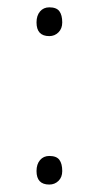

<svg xmlns="http://www.w3.org/2000/svg" viewBox="-20 -493 290 521"><path d="M79.1 -28.8Q79.1 -47.4 88.6 -58.6Q98.1 -69.8 113.8 -69.8Q133.3 -69.8 141.1 -59.3Q148.9 -48.8 148.9 -28.8Q148.9 -12.2 138.7 -2.2Q128.4 7.8 113.8 7.8Q79.1 7.8 79.1 -28.8ZM79.1 -432.1Q79.1 -450.7 88.6 -461.9Q98.1 -473.1 113.8 -473.1Q133.3 -473.1 141.1 -462.6Q148.9 -452.1 148.9 -432.1Q148.9 -415.5 138.7 -405.3Q128.4 -395 113.8 -395Q79.1 -395 79.1 -432.1Z"/></svg>

Font: Antic Didone
Style: Regular
Weight: 400
Designer: Santiago Orozco
Foundry: Santiago Orozco
Version: Version 2.000